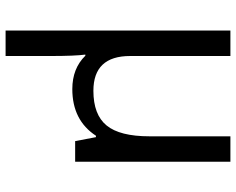

<svg xmlns="http://www.w3.org/2000/svg" viewBox="-96 -480 816 663"><g transform="rotate(90 311.5 -148.0)"><path d="M172.9 -189.9Q172.9 -63 293 -63Q375.5 -63 412.8 -108.6Q450.2 -154.3 450.2 -256.8V-536.1H538.1V0H466.8L453.1 -71.8H448.2Q395 9.8 287.1 9.8Q215.8 9.8 171.9 -35.2H168Q172.9 1 172.9 84V240.2H85V-536.1H172.9Z"/></g></svg>

Font: NotoPenekeko
Style: Regular
Weight: 400
Designer: Monotype Design team
Foundry: Monotype Imaging Inc.
Version: Version 1.04